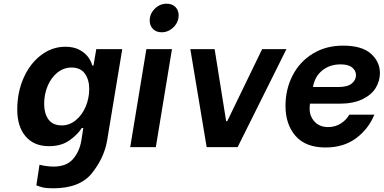

<svg xmlns="http://www.w3.org/2000/svg" viewBox="-20 -793 2068 1035"><path d="M176 206 193 95Q203 98 225.5 101.5Q248 105 268 105Q338 105 373 65Q408 25 418 -33L429 -103H421Q398 -67 354 -36Q310 -5 244 -5Q163 -5 118 -58Q73 -111 73 -202Q73 -296 107.5 -373.5Q142 -451 201.5 -496Q261 -541 332 -541Q378 -541 409 -524Q440 -507 456.5 -483.5Q473 -460 477 -440H484L499 -528H639L557 -33Q541 58 476 140Q411 222 267 222Q230 222 211.5 217.5Q193 213 176 206ZM461 -314Q461 -363 437.5 -396Q414 -429 365 -429Q324 -429 290 -402Q256 -375 237 -330Q218 -285 218 -232Q218 -182 241 -149.5Q264 -117 313 -117Q354 -117 388 -144.5Q422 -172 441.5 -217.5Q461 -263 461 -314Z M769 -528H907L820 0H682ZM787 -682Q787 -719 814.5 -746Q842 -773 878 -773Q908 -773 925.5 -755.5Q943 -738 943 -710Q943 -674 915.5 -646.5Q888 -619 851 -619Q822 -619 804.5 -637Q787 -655 787 -682Z M1006 -528H1137L1199 -140H1205L1393 -528H1524L1261 0H1094Z M1519 -222Q1519 -312 1557.5 -386.5Q1596 -461 1666.5 -504Q1737 -547 1829 -547Q1931 -547 1979.5 -503.5Q2028 -460 2028 -399Q2028 -357 2005.5 -319.5Q1983 -282 1933.5 -258Q1884 -234 1808 -234H1651L1650 -226Q1649 -220 1649 -208Q1649 -166 1676 -137Q1703 -108 1749 -108Q1786 -108 1816 -126.5Q1846 -145 1863 -175H1998Q1966 -97 1899 -47.5Q1832 2 1735 2Q1627 2 1573 -60.5Q1519 -123 1519 -222ZM1804 -324Q1854 -324 1876.5 -343Q1899 -362 1899 -388Q1899 -412 1878.5 -429Q1858 -446 1816 -446Q1758 -446 1717.5 -413.5Q1677 -381 1667 -324Z"/></svg>

Font: Be Vietnam
Style: Bold Italic
Weight: 700
Italic angle: -9.66701°
Designer: Gabriel Lam
Foundry: TypeRant
Version: Version 3.000